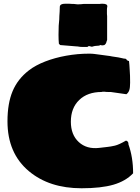

<svg xmlns="http://www.w3.org/2000/svg" viewBox="-20 -981 747 1027"><path d="M654 -229Q667 -225 667 -212V-209Q692 -140 692 -54Q652 -12 586.5 7Q521 26 416 26Q244 26 135 -65Q20 -161 20 -332Q20 -428 47.5 -493.5Q75 -559 135 -605Q170 -632 221.5 -652Q273 -672 334 -683Q395 -694 457 -694Q473 -694 484 -692.5Q495 -691 510.5 -689Q526 -687 555 -683Q561 -683 567 -681.5Q573 -680 580 -679L613 -674Q621 -673 632 -670Q643 -667 650 -667Q651 -667 652 -666.5Q653 -666 655 -665Q656 -664 657 -662Q658 -660 659 -659Q666 -655 667 -655H670L672 -635Q673 -627 673 -619Q673 -611 674 -603Q675 -593 675.5 -576Q676 -559 676 -539Q676 -512 671.5 -498.5Q667 -485 656 -477L572 -489H558Q548 -489 545.5 -489.5Q543 -490 540 -490.5Q537 -491 525 -490L524 -489Q448 -489 403.5 -446Q359 -403 359 -330Q359 -260 401.5 -221Q444 -182 511 -190L554 -195Q573 -197 594.5 -202Q616 -207 654 -229ZM447 -730H422Q408 -730 405 -731Q400 -732 395.5 -732.5Q391 -733 387 -733L302 -740L295 -747Q294 -755 293.5 -768.5Q293 -782 293 -795Q293 -850 297 -878Q297 -886 297.5 -895.5Q298 -905 299 -917L300 -946Q302 -961 328 -961Q341 -961 350.5 -961Q360 -961 365 -960Q380 -960 383 -959Q388 -958 392.5 -958Q397 -958 402 -958Q407 -958 413.5 -958.5Q420 -959 428 -960H514Q516 -961 528 -961Q554 -961 554 -948V-946Q553 -941 552.5 -937.5Q552 -934 552 -930V-906Q552 -898 553 -895V-767Q552 -766 552 -764.5Q552 -763 551 -762Q550 -761 550 -759Q550 -757 549 -755Q546 -745 538 -740Q534 -740 533 -739Q531 -738 524 -738Q522 -738 522 -740H517L510 -737L487 -735Q484 -735 483 -734Q482 -733 479 -733L472 -731Q471 -731 469 -731.5Q467 -732 463 -733Q460 -733 459 -734Q458 -735 455 -735Q453 -735 453 -733Z"/></svg>

Font: Sigmar
Style: Regular
Weight: 400
Designer: Vernon Adams
Foundry: Vernon Adams
Version: Version 1.000; ttfautohint (v1.8.4.7-5d5b);gftools[0.9.24]